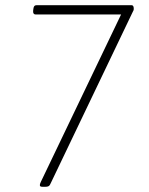

<svg xmlns="http://www.w3.org/2000/svg" viewBox="-20 -720 575 742"><path d="M147 2Q139 2 136.5 0.5Q134 -1 134 -5Q134 -9 138 -17.5Q142 -26 144 -30L457 -683L463 -664H118Q107 -664 108 -678L109 -686Q110 -694 113 -697Q116 -700 122 -700H488Q492 -700 494 -697.5Q496 -695 496.5 -691.5Q497 -688 497 -685Q497 -683 496 -680Q495 -677 493 -674L177 -14Q175 -9 172.5 -5Q170 -1 165.5 0.5Q161 2 152 2Z"/></svg>

Font: Asap Thin
Style: Italic
Weight: 250
Italic angle: -6°
Designer: Pablo Cosgaya
Foundry: Omnibus-Type
Version: Version 3.001